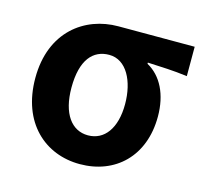

<svg xmlns="http://www.w3.org/2000/svg" viewBox="-88 -658 818 770"><g transform="rotate(15 321.0 -273.0)"><path d="M305 14C452 14 559 -86 559 -251C559 -343 524 -412 464 -445V-450C523 -447 568 -446 629 -438V-560H312C174 -560 44 -467 44 -274C44 -88 161 14 305 14ZM307 -106C239 -106 194 -166 194 -274C194 -390 240 -440 307 -440C379 -440 419 -360 419 -265C419 -165 375 -106 307 -106Z"/></g></svg>

Font: Spoqa Han Sans Neo Bold
Style: Bold
Weight: 700
Designer: [Spoqa Han Sans Neo] Dong-huui Kim  Younghwa Kang  Yujin Lee  [Noto Sans] Ryoko NISHIZUKA  (kana & ideographs); Paul D. 
Foundry: Spoqa (http://www.spoqa-han-sans.com)
Version: Version 1.100;hotconv 1.0.109;makeotfexe 2.5.65596